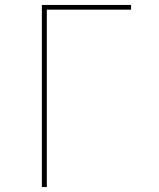

<svg xmlns="http://www.w3.org/2000/svg" viewBox="-20 -755 640 775"><path d="M149 0V-735H509V-716H169V0Z"/></svg>

Font: Iosevka SS04 Thin Extended
Style: Regular
Weight: 100
Width: 7
Monospace: yes
Designer: Belleve Invis
Foundry: Belleve Invis
Version: Version 19.0.0; ttfautohint (v1.8.4)